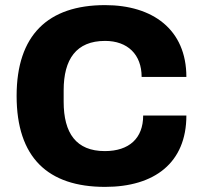

<svg xmlns="http://www.w3.org/2000/svg" viewBox="-20 -719 792 751"><path d="M391 12C584 12 709 -82 709 -267H540C540 -178 485 -128 390 -128C278 -128 229 -198 229 -321V-366C229 -487 278 -559 391 -559C479 -559 534 -506 534 -418H709C709 -604 577 -699 391 -699C167 -699 45 -581 45 -344C45 -103 167 12 391 12Z"/></svg>

Font: Archivo ExtraBold
Style: Regular
Weight: 800
Designer: Hector Gatti
Foundry: Omnibus-Type
Version: Version 2.001